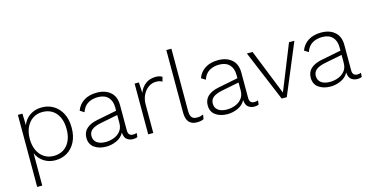

<svg xmlns="http://www.w3.org/2000/svg" viewBox="-89 -1173 3538 1827"><g transform="rotate(-15 1680.0 -260.0)"><path d="M89 210V-500H134L137 -386Q159 -443 209 -476.5Q259 -510 326 -510Q390 -510 441 -479Q492 -448 522 -390Q552 -332 552 -250Q552 -169 522 -110.5Q492 -52 440.5 -21Q389 10 324 10Q260 10 211 -22Q162 -54 139 -109V210ZM318 -34Q403 -34 452.5 -92Q502 -150 502 -250Q502 -350 453 -408Q404 -466 320 -466Q267 -466 226.5 -439.5Q186 -413 162.5 -364.5Q139 -316 139 -250Q139 -184 162 -135.5Q185 -87 225.5 -60.5Q266 -34 318 -34Z M1002 -329Q1002 -393 967 -429.5Q932 -466 867 -466Q810 -466 768.5 -441Q727 -416 708 -360L667 -386Q689 -445 740.5 -477.5Q792 -510 868 -510Q950 -510 1001 -466.5Q1052 -423 1052 -338V-88Q1052 -35 1100 -35Q1121 -35 1136 -42L1133 -2Q1116 7 1089 7Q1056 7 1030 -12Q1004 -31 1001 -81Q976 -34 926 -12Q876 10 825 10Q754 10 708 -23Q662 -56 662 -119Q662 -176 700 -210Q738 -244 805 -257L1002 -296ZM713 -123Q713 -81 744 -57.5Q775 -34 832 -34Q871 -34 910.5 -48.5Q950 -63 976 -94.5Q1002 -126 1002 -176V-254L830 -220Q771 -208 742 -185Q713 -162 713 -123Z M1239 0V-500H1281L1287 -396Q1306 -447 1347.5 -478.5Q1389 -510 1449 -510Q1489 -510 1512 -493L1500 -449Q1489 -456 1476 -460Q1463 -464 1437 -464Q1399 -464 1365 -440.5Q1331 -417 1310 -375.5Q1289 -334 1289 -280V0Z M1663 -730V-118Q1663 -72 1679 -53Q1695 -34 1729 -34Q1750 -34 1762.5 -37Q1775 -40 1792 -47L1785 -3Q1757 10 1719 10Q1666 10 1639.5 -20.5Q1613 -51 1613 -116V-730Z M2197 -329Q2197 -393 2162 -429.5Q2127 -466 2062 -466Q2005 -466 1963.5 -441Q1922 -416 1903 -360L1862 -386Q1884 -445 1935.5 -477.5Q1987 -510 2063 -510Q2145 -510 2196 -466.5Q2247 -423 2247 -338V-88Q2247 -35 2295 -35Q2316 -35 2331 -42L2328 -2Q2311 7 2284 7Q2251 7 2225 -12Q2199 -31 2196 -81Q2171 -34 2121 -12Q2071 10 2020 10Q1949 10 1903 -23Q1857 -56 1857 -119Q1857 -176 1895 -210Q1933 -244 2000 -257L2197 -296ZM1908 -123Q1908 -81 1939 -57.5Q1970 -34 2027 -34Q2066 -34 2105.5 -48.5Q2145 -63 2171 -94.5Q2197 -126 2197 -176V-254L2025 -220Q1966 -208 1937 -185Q1908 -162 1908 -123Z M2760 -500H2813L2604 0H2554L2345 -500H2401L2580 -52Z M3212 -329Q3212 -393 3177 -429.5Q3142 -466 3077 -466Q3020 -466 2978.5 -441Q2937 -416 2918 -360L2877 -386Q2899 -445 2950.5 -477.5Q3002 -510 3078 -510Q3160 -510 3211 -466.5Q3262 -423 3262 -338V-88Q3262 -35 3310 -35Q3331 -35 3346 -42L3343 -2Q3326 7 3299 7Q3266 7 3240 -12Q3214 -31 3211 -81Q3186 -34 3136 -12Q3086 10 3035 10Q2964 10 2918 -23Q2872 -56 2872 -119Q2872 -176 2910 -210Q2948 -244 3015 -257L3212 -296ZM2923 -123Q2923 -81 2954 -57.5Q2985 -34 3042 -34Q3081 -34 3120.5 -48.5Q3160 -63 3186 -94.5Q3212 -126 3212 -176V-254L3040 -220Q2981 -208 2952 -185Q2923 -162 2923 -123Z"/></g></svg>

Font: Work Sans Light
Style: Regular
Weight: 300
Designer: Wei Huang
Foundry: Wei Huang
Version: Version 2.012; ttfautohint (v1.8.3)